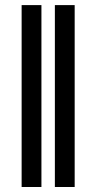

<svg xmlns="http://www.w3.org/2000/svg" viewBox="-20 -747 398 767"><path d="M145.5 -726.6V0H66.4V-726.6ZM278.3 -726.6V0H199.2V-726.6Z"/></svg>

Font: Inter Variable
Style: Regular
Weight: 400
Designer: Rasmus Andersson
Foundry: rsms
Version: Version 4.001;git-9221beed3